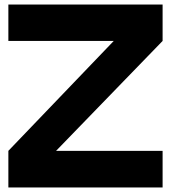

<svg xmlns="http://www.w3.org/2000/svg" viewBox="-20 -829 757 849"><path d="M699 -648 228 -162H699V0H17V-162L483 -648H17V-809H699Z"/></svg>

Font: Neutral Face
Style: Bold
Weight: 700
Designer: Vadym Aksieiev
Version: Version 1.039;Fontself Maker 3.5.7